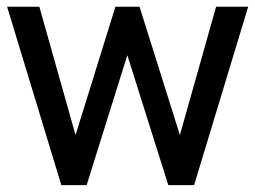

<svg xmlns="http://www.w3.org/2000/svg" viewBox="-20 -537 754 567"><path d="M618.2 -517.1H712.9L553.2 9.8H477.1L356 -374L235.8 9.8H161.1L1 -517.1H96.2L203.1 -138.2L320.8 -517.1H392.1L511.2 -138.2Z"/></svg>

Font: D-DIN-PRO Medium
Style: Regular
Weight: 500
Designer: datto
Foundry: CyberFei
Version: Version 1.000;hotconv 1.0.109;makeotfexe 2.5.65596